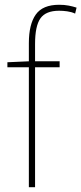

<svg xmlns="http://www.w3.org/2000/svg" viewBox="-20 -836 341 805"><path d="M230 -554H127V-51H101V-554H11V-575L101 -579V-655Q101 -734 130 -775Q159 -816 228 -816Q250 -816 268 -812.5Q286 -809 301 -804L295 -779Q280 -786 262 -788.5Q244 -791 228 -791Q172 -791 149.5 -759Q127 -727 127 -652V-579H230Z"/></svg>

Font: Noto Sans Tamil UI SemiCondensed Thin
Style: Regular
Weight: 100
Width: 4
Designer: Jelle Bosma - Monotype Design Team
Foundry: Monotype Imaging Inc.
Version: Version 2.004; ttfautohint (v1.8.4.7-5d5b)